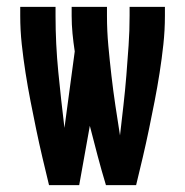

<svg xmlns="http://www.w3.org/2000/svg" viewBox="-20 -540 540 560"><path d="M123 0Q113 -41 103.5 -81.5Q94 -122 85.5 -163Q77 -204 69 -245Q61 -286 54.5 -327.5Q48 -369 43.5 -410.5Q39 -452 39 -494V-520H142V-494Q142 -412 150 -330.5Q158 -249 168 -167L198 -390Q194 -416 191.5 -442Q189 -468 189 -494V-520H292V-494Q292 -450 296 -406.5Q300 -363 305 -319.5Q310 -276 316.5 -232.5Q323 -189 330 -145Q335 -189 340 -232.5Q345 -276 348.5 -319.5Q352 -363 355 -406.5Q358 -450 358 -494V-520H461V-494Q461 -452 456.5 -410.5Q452 -369 445.5 -327.5Q439 -286 431 -245Q423 -204 414.5 -163Q406 -122 396.5 -81.5Q387 -41 377 0H289Q276 -43 264.5 -86.5Q253 -130 242 -173L211 0Z"/></svg>

Font: Iosevka Term
Style: Bold
Weight: 700
Monospace: yes
Designer: Belleve Invis
Foundry: Belleve Invis
Version: Version 30.0.1